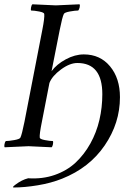

<svg xmlns="http://www.w3.org/2000/svg" viewBox="-35 -666 606 872"><path d="M509.8 -224.6Q509.8 -106.9 440.4 -5.4Q371.1 96.2 247.1 145.5Q197.3 165.5 136.7 175.5Q76.2 185.5 27.3 185.5Q17.6 185.5 36.1 171.9Q64 150.9 92.8 143.6Q158.2 147.9 213.9 128.4Q269.5 108.9 308.6 72.3Q347.7 35.6 375.5 -14.4Q403.3 -64.5 416.5 -121.3Q429.7 -178.2 429.7 -238.3Q429.7 -379.9 316.4 -379.9Q281.7 -379.9 241.7 -350.3Q201.7 -320.8 189.5 -289.1L155.3 -113.3Q143.6 -55.7 145.5 -41Q146 -34.2 168.7 -29.8Q191.4 -25.4 205.1 -25.4Q207.5 -22 205.6 -11.2Q203.6 -0.5 199.2 2.9Q106.4 -2 94.7 -2Q81.5 -2 -13.7 2.9Q-16.6 -1 -14.6 -11.2Q-12.7 -21.5 -8.8 -25.4Q4.9 -25.4 29.8 -29.8Q54.7 -34.2 57.6 -41Q64.5 -54.7 76.2 -113.3L157.2 -530.3Q168 -585 166 -602.5Q165.5 -609.4 142.8 -613.8Q120.1 -618.2 106.4 -618.2Q104 -621.6 106 -632.3Q107.9 -643.1 112.3 -646.5Q205.1 -641.6 218.8 -641.6Q231 -641.6 326.2 -646.5Q329.1 -642.6 326.7 -632.3Q324.2 -622.1 320.3 -618.2Q306.6 -618.2 282.2 -613.8Q257.8 -609.4 254.9 -602.5Q248 -588.9 236.3 -530.3L199.2 -342.8Q222.2 -374 263.7 -396.5Q305.2 -418.9 345.7 -418.9Q419.9 -418.9 464.8 -364.7Q509.8 -310.5 509.8 -224.6Z"/></svg>

Font: Crimson
Style: Italic
Weight: 400
Italic angle: -11°
Version: Version 0.8